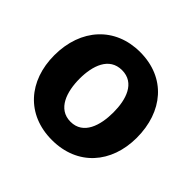

<svg xmlns="http://www.w3.org/2000/svg" viewBox="-140 -689 847 847"><g transform="rotate(45 284.0 -265.0)"><path d="M283 10C443 10 541 -104 541 -262C541 -424 445 -540 284 -540C129 -540 26 -428 26 -262C26 -103 124 10 283 10ZM284 -105C204 -105 178 -188 178 -268C178 -348 204 -427 284 -427C364 -427 389 -348 389 -268C389 -187 364 -105 284 -105Z"/></g></svg>

Font: Cheyenne Sans
Style: Bold
Weight: 700
Designer: The Public Sans project authors (U.S. Web Design System), Libre Franklin designed by Pablo Impallari and Rodrigo Fuenzal
Foundry: The Cheyenne Sans Project Authors
Version: Version 2.007